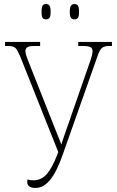

<svg xmlns="http://www.w3.org/2000/svg" viewBox="-20 -922 580 952"><path d="M156 10Q115 10 115 -20Q115 -27 116 -32Q131 -28 145 -28Q185 -28 212 -59Q239 -90 264 -155L269 -168L79 -645Q67 -673 57 -683.5Q47 -694 20 -694H5V-714H179V-694H152Q122 -694 114 -686.5Q106 -679 106 -668Q106 -657 112.5 -639.5Q119 -622 125 -607L272 -236Q279 -220 284 -205Q286 -213 288.5 -220Q291 -227 294 -236L422 -604Q439 -650 439 -668Q439 -682 429 -688Q419 -694 390 -694H368V-714H535V-694H521Q498 -694 486 -684.5Q474 -675 464 -645L292 -158Q261 -69 228 -29.5Q195 10 156 10ZM349 -826Q338 -826 332 -833.5Q326 -841 326 -863Q326 -886 332 -894Q338 -902 349 -902Q361 -902 366.5 -894Q372 -886 372 -863Q372 -841 366.5 -833.5Q361 -826 349 -826ZM208 -826Q196 -826 191 -833.5Q186 -841 186 -863Q186 -886 191 -894Q196 -902 208 -902Q220 -902 225.5 -894Q231 -886 231 -863Q231 -841 225.5 -833.5Q220 -826 208 -826Z"/></svg>

Font: Noto Serif Condensed Thin
Style: Regular
Weight: 100
Width: 3
Designer: Monotype Design Team
Foundry: Monotype Imaging Inc.
Version: Version 2.013; ttfautohint (v1.8.4.7-5d5b)